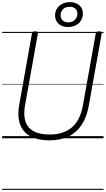

<svg xmlns="http://www.w3.org/2000/svg" viewBox="-20 -1285 982 1784"><path d="M439 19Q355 19 295.5 -3.5Q236 -26 201 -68.5Q166 -111 155.5 -171.5Q145 -232 158 -307L277 -975Q278 -985 284.5 -989.5Q291 -994 307 -994Q321 -994 327.5 -989.5Q334 -985 332 -974L212 -303Q197 -218 216 -158Q235 -98 291 -66.5Q347 -35 440 -35Q528 -35 591 -64.5Q654 -94 693.5 -153Q733 -212 749 -299L870 -975Q872 -985 878.5 -989.5Q885 -994 900 -994Q929 -994 925 -974L804 -298Q785 -194 737.5 -123Q690 -52 615.5 -16.5Q541 19 439 19ZM611 -1034Q577 -1034 550 -1047Q523 -1060 507.5 -1084.5Q492 -1109 492 -1142Q492 -1178 509.5 -1205.5Q527 -1233 558 -1249Q589 -1265 630 -1265Q664 -1265 691.5 -1252Q719 -1239 734.5 -1215.5Q750 -1192 750 -1158Q750 -1122 732.5 -1094Q715 -1066 683.5 -1050Q652 -1034 611 -1034ZM612 -1077Q652 -1077 675.5 -1100Q699 -1123 699 -1158Q699 -1189 679 -1205.5Q659 -1222 629 -1222Q588 -1222 565.5 -1199.5Q543 -1177 543 -1143Q543 -1112 563 -1094.5Q583 -1077 612 -1077ZM0 469H942V479H0ZM0 -20H942V0H0ZM0 -505H942V-500H0ZM0 -989H942V-979H0Z"/></svg>

Font: Playwrite DE VA Guides
Style: Regular
Weight: 400
Designer: Veronika Burian, José Scaglione
Foundry: TypeTogether
Version: Version 1.003